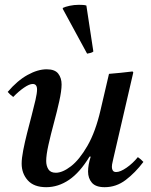

<svg xmlns="http://www.w3.org/2000/svg" viewBox="-20 -766 626 798"><path d="M398 -309 433 -459Q457 -461 482 -463.5Q507 -466 531 -469L534 -465L452 -111Q451 -104 448 -93Q445 -82 445 -72Q445 -63 449 -57Q453 -51 463 -51Q480 -51 506 -69Q532 -87 553 -113Q566 -104 576 -93Q542 -48 502.5 -18Q463 12 415 12Q378 12 362 -6.5Q346 -25 346 -53Q346 -81 357 -115H352Q312 -49 267 -18.5Q222 12 172 12Q121 12 95.5 -16.5Q70 -45 70 -86Q70 -108 76.5 -141.5Q83 -175 92.5 -212.5Q102 -250 111.5 -286Q121 -322 127.5 -350.5Q134 -379 134 -394Q134 -417 116 -417Q102 -417 79.5 -401.5Q57 -386 35 -363Q28 -368 22.5 -373Q17 -378 12 -384Q52 -431 94.5 -454.5Q137 -478 174 -478Q208 -478 222 -460Q236 -442 236 -415Q236 -389 226.5 -346Q217 -303 204 -255Q191 -207 181.5 -164.5Q172 -122 172 -97Q172 -77 181 -62.5Q190 -48 212 -48Q240 -48 275 -75Q310 -102 343.5 -160Q377 -218 398 -309ZM241 -729V-733Q251 -738 269.5 -742Q288 -746 308 -746Q316 -746 324.5 -745.5Q333 -745 339 -743L368 -552Q364 -548 356 -546Q348 -544 342 -543Z"/></svg>

Font: Tiro Devanagari Marathi
Style: Italic
Weight: 400
Italic angle: -11°
Designer: Devanagari: John Hudson & Fiona Ross, assisted by Paul Hanslow. Latin: John Hudson with Paul Hanslow, assisted by Kaja S
Foundry: Tiro Typeworks Ltd.
Version: Version 1.52